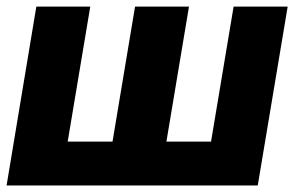

<svg xmlns="http://www.w3.org/2000/svg" viewBox="-25 -566 898 586"><path d="M85.9 -545.9H250.5L181.6 -133.8H318.4L387.2 -545.9H551.8L482.9 -133.8H619.1L688 -545.9H853L761.7 0H-4.9Z"/></svg>

Font: Inter Tight ExtraBold
Style: Italic
Weight: 800
Italic angle: -9.39999°
Designer: Rasmus Andersson
Foundry: rsms
Version: Version 3.004